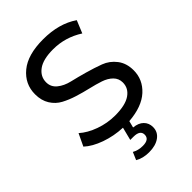

<svg xmlns="http://www.w3.org/2000/svg" viewBox="-267 -819 1155 1155"><g transform="rotate(-45 310.5 -242.0)"><path d="M580 -191Q580 -112 520 -57Q460 -2 345 7L334 50Q376 54 398.5 76.5Q421 99 421 133Q421 175 387 199.5Q353 224 297 224Q245 224 208 202L229 153Q259 170 297 170Q353 170 353 130Q353 91 296 91H269L290 8Q216 5 148.5 -19Q81 -43 41 -80L78 -158Q118 -122 180.5 -99.5Q243 -77 309 -77Q396 -77 439 -106.5Q482 -136 482 -185Q482 -219 458.5 -242.5Q435 -266 397.5 -278.5Q360 -291 315 -301.5Q270 -312 225 -326Q180 -340 142.5 -360Q105 -380 81.5 -417.5Q58 -455 58 -508Q58 -595 126.5 -651.5Q195 -708 326 -708Q461 -708 551 -646L518 -566Q429 -623 326 -623Q241 -623 198.5 -592Q156 -561 156 -512Q156 -472 187.5 -446.5Q219 -421 266 -410Q313 -399 368 -383.5Q423 -368 470 -350.5Q517 -333 548.5 -292Q580 -251 580 -191Z"/></g></svg>

Font: Montserrat
Style: Regular
Weight: 500
Designer: Julieta Ulanovsky
Foundry: Julieta Ulanovsky
Version: Version 7.200;PS 007.200;hotconv 1.0.88;makeotf.lib2.5.64775